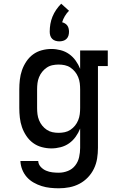

<svg xmlns="http://www.w3.org/2000/svg" viewBox="-20 -792 640 1035"><path d="M297 223Q274 223 250.5 220.5Q227 218 204.5 211Q182 204 161 192Q140 180 124.5 162.5Q109 145 100 122.5Q91 100 90 76H186Q187 94 199.5 107.5Q212 121 228.5 128Q245 135 262.5 137Q280 139 297 139Q322 139 346 129.5Q370 120 385.5 100Q401 80 406.5 55Q412 30 412 5V-99Q403 -76 388 -55Q373 -34 352.5 -19.5Q332 -5 307 1.5Q282 8 257 8Q231 8 205 1Q179 -6 158 -21.5Q137 -37 122 -59.5Q107 -82 98.5 -106.5Q90 -131 87 -157.5Q84 -184 84 -210V-310Q84 -336 87 -362.5Q90 -389 98.5 -413.5Q107 -438 122 -460.5Q137 -483 158 -498.5Q179 -514 205 -521Q231 -528 257 -528Q282 -528 307 -521.5Q332 -515 352.5 -500.5Q373 -486 388 -465Q403 -444 412 -421V-520H561V-436H508V5Q508 34 503.5 62.5Q499 91 486.5 117Q474 143 454 164Q434 185 408.5 198.5Q383 212 354.5 217.5Q326 223 297 223ZM296 -76Q313 -76 329.5 -79.5Q346 -83 360 -92.5Q374 -102 384.5 -115Q395 -128 401.5 -144Q408 -160 410 -176.5Q412 -193 412 -210V-310Q412 -327 410 -343.5Q408 -360 401.5 -376Q395 -392 384.5 -405Q374 -418 360 -427.5Q346 -437 329.5 -440.5Q313 -444 296 -444Q279 -444 262.5 -440.5Q246 -437 232 -427.5Q218 -418 207.5 -405Q197 -392 190.5 -376Q184 -360 182 -343.5Q180 -327 180 -310V-210Q180 -193 182 -176.5Q184 -160 190.5 -144Q197 -128 207.5 -115Q218 -102 232 -92.5Q246 -83 262.5 -79.5Q279 -76 296 -76ZM300 -569Q290 -569 279.5 -572Q269 -575 261.5 -582.5Q254 -590 251 -600Q248 -610 248 -621Q248 -642 251.5 -662.5Q255 -683 263 -702.5Q271 -722 283 -739.5Q295 -757 310 -772L352 -734Q339 -721 329.5 -705Q320 -689 315 -672Q323 -670 330.5 -665.5Q338 -661 343 -654Q348 -647 350 -638Q352 -629 352 -621Q352 -610 349 -600Q346 -590 338.5 -582.5Q331 -575 320.5 -572Q310 -569 300 -569Z"/></svg>

Font: Iosevka HT Medium Extended
Style: Regular
Weight: 500
Width: 7
Monospace: yes
Designer: Belleve Invis
Foundry: Belleve Invis
Version: Version 32.3.0; ttfautohint (v1.8.4)